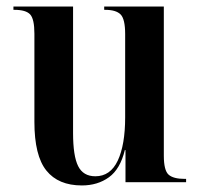

<svg xmlns="http://www.w3.org/2000/svg" viewBox="-20 -556 610 586"><path d="M230 10Q158 10 121.5 -35.5Q85 -81 85 -184V-453Q85 -498 72 -512Q59 -526 24 -526H21V-536H203V-150Q203 -80 218.5 -49Q234 -18 271 -18Q317 -18 339.5 -66Q362 -114 362 -198V-452Q362 -498 348 -512Q334 -526 301 -526H298V-536H480V-81Q480 -36 494.5 -23Q509 -10 544 -10H548V0H363V-98H361Q347 -40 312.5 -15Q278 10 230 10Z"/></svg>

Font: Noto Serif Display Condensed SemiBold
Style: Regular
Weight: 600
Width: 3
Designer: Monotype Design Team
Foundry: Monotype Imaging Inc.
Version: Version 2.009